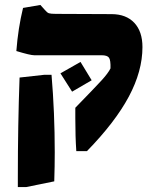

<svg xmlns="http://www.w3.org/2000/svg" viewBox="-20 -608 628 775"><path d="M284 -131V-173Q361 -252 389 -282.5Q417 -313 426 -332Q427 -365 420 -375Q413 -385 390 -385H118Q102 -385 46 -402Q53 -494 73 -576L143 -588L161 -568Q170 -557 177.5 -554.5Q185 -552 206 -552L430 -551Q489 -551 522 -516Q555 -481 555 -418Q555 -321 500 -218Q445 -115 331 2H288Q284 -55 284 -131ZM224 -312 305 -358 350 -284 271 -238ZM52 108Q52 -104 59 -295L158 -306H188Q201 -153 201 7Q201 62 199 124L86 147H52Z"/></svg>

Font: Suez One
Style: Regular
Weight: 400
Designer: Michal Sahar
Foundry: Hagilda
Version: Version 1.001